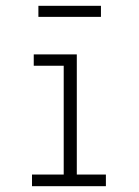

<svg xmlns="http://www.w3.org/2000/svg" viewBox="-20 -640 478 660"><path d="M90 0V-40H199V-414H96V-453H244V-40H344V0ZM112 -582V-620H327V-582Z"/></svg>

Font: Inconsolata SemiCondensed Light
Style: Regular
Weight: 300
Width: 4
Monospace: yes
Designer: Raph Levien, Cyreal, Brenton Simpson
Foundry: Raph Levien, Cyreal, Google
Version: Version 3.100; ttfautohint (v1.8.4.7-5d5b)